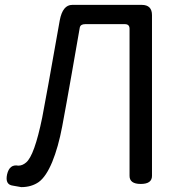

<svg xmlns="http://www.w3.org/2000/svg" viewBox="-20 -754 744 787"><path d="M139 -8Q109 13 67 13L33 7Q0 3 9 -39Q19 -82 55 -75Q72 -75 87 -88Q121 -116 153 -272Q168 -348 225 -671Q237 -734 276 -734H561Q603 -734 603 -692V-33Q603 0 557 0Q511 0 511 -33V-636Q511 -655 492 -655H329Q310 -655 307 -641L274 -452Q251 -321 235 -236Q219 -151 194 -90Q169 -30 139 -8Z"/></svg>

Font: Swei Gothic CJK TC Regular
Style: Regular
Weight: 400
Version: Version 2.129